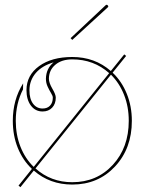

<svg xmlns="http://www.w3.org/2000/svg" viewBox="-20 -757 595 790"><path d="M270.5 -600.1 414.6 -735.4Q418.9 -739.3 422.9 -735.4Q427.7 -730.5 423.8 -727.1L277.3 -592.8ZM200.7 -500.5Q153.3 -486.8 127.4 -456.8Q101.6 -426.8 101.1 -386.2Q101.1 -350.1 116 -330.3Q130.9 -310.5 155.3 -310.5Q174.8 -310.5 186 -322.5Q197.3 -334.5 197.3 -355.5Q197.3 -362.3 190.2 -373.8Q183.1 -385.3 176 -400.6Q168.9 -416 168.9 -433.1Q169.9 -475.6 200.7 -500.5ZM277.3 -522.5Q370.1 -522.5 436 -464.8L491.2 -533.2L499 -526.9L443.4 -458Q481 -422.4 501.7 -371.1Q522.5 -319.8 522.5 -259.8Q522.5 -146 453.1 -71.8Q383.8 2.4 277.3 2.4Q185.1 2.4 119.1 -55.2L64 13.2L56.2 6.8L111.3 -62Q73.7 -97.7 53.2 -148.4Q32.7 -199.2 32.7 -259.8Q32.7 -346.7 75.2 -414.1L74.7 -389.2Q44.9 -331.1 44.9 -259.8Q44.9 -202.1 64.2 -153.3Q83.5 -104.5 118.7 -70.3L429.2 -456.1Q365.7 -512.7 277.3 -512.7Q233.9 -512.7 207.8 -490.7Q181.6 -468.8 181.2 -433.1Q181.2 -416.5 195.3 -392.3Q209.5 -368.2 209.5 -355.5Q209.5 -329.6 194.6 -314Q179.7 -298.3 155.3 -298.3Q125.5 -298.3 107.2 -322.5Q88.9 -346.7 88.9 -386.7Q89.4 -447.8 141.1 -485.1Q192.9 -522.5 277.3 -522.5ZM277.3 -7.3Q378.4 -7.3 444.1 -78.6Q509.8 -149.9 509.8 -259.8Q509.8 -317.9 490.5 -366.7Q471.2 -415.5 436.5 -449.7L126 -64Q189.5 -7.3 277.3 -7.3Z"/></svg>

Font: ZnikomitNo24
Style: Thin
Weight: 300
Designer: gluk
Foundry: gluk
Version: Version 0.55